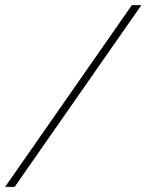

<svg xmlns="http://www.w3.org/2000/svg" viewBox="-56 -727 570 747"><path d="M-36 0 457 -707H494L1 0Z"/></svg>

Font: Newsreader 6pt ExtraLight
Style: Italic
Weight: 275
Italic angle: -17°
Designer: Hugues Gentile
Foundry: Production Type
Version: Version 1.003; ttfautohint (v1.8.3)